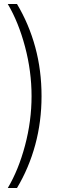

<svg xmlns="http://www.w3.org/2000/svg" viewBox="-20 -823 328 977"><path d="M66.4 133.8H19.5Q74.2 42 107.4 -82.8Q140.6 -207.5 140.6 -334Q140.6 -460 107.4 -585.2Q74.2 -710.4 19.5 -802.7H66.4Q127.4 -700.7 159.4 -583Q191.4 -465.3 191.4 -334Q191.4 -204.1 159.4 -86.2Q127.4 31.7 66.4 133.8Z"/></svg>

Font: Pretendard GOV ExtraLight
Style: Regular
Weight: 200
Designer: Base glyphs from Inter by Rasmus Andersson; Hangeul glyphs from Noto Sans CJK(Source Han Sans) by Jang Soo-young and Kan
Foundry: Kil Hyung-jin
Version: Version 1.309